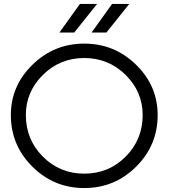

<svg xmlns="http://www.w3.org/2000/svg" viewBox="-20 -945 854 973"><path d="M281 -780 385 -925H472L356 -780ZM444 -780 548 -925H635L519 -780ZM779 -362Q779 -209 670 -100.5Q561 8 407 8Q253 8 144 -100.5Q35 -209 35 -362Q35 -510 144.5 -617Q254 -724 407 -724Q560 -724 669.5 -617Q779 -510 779 -362ZM703 -362Q703 -480 616.5 -565.5Q530 -651 407 -651Q284 -651 197.5 -565.5Q111 -480 111 -362Q111 -238 197 -151.5Q283 -65 407 -65Q531 -65 617 -151.5Q703 -238 703 -362Z"/></svg>

Font: Arcon
Style: Regular
Weight: 400
Designer: M. Zarth
Foundry: martin zarth - visuelle & digitale kommunikation
Version: Version 1.131;PS 001.131;hotconv 1.0.70;makeotf.lib2.5.58329